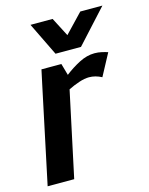

<svg xmlns="http://www.w3.org/2000/svg" viewBox="-108 -769 652 838"><g transform="rotate(-15 218.5 -350.0)"><path d="M356 -398Q328 -413 299 -413Q279 -413 253.5 -404.5Q228 -396 204 -384L122 0H2L93 -430L108 -500H198L213 -447Q245 -472 280 -490Q315 -508 349 -508H350Q366 -508 381.5 -504.5Q397 -501 409 -497ZM437 -700 300 -550H185L112 -700H212L256 -615L337 -700Z"/></g></svg>

Font: Epunda Sans SemiBold
Style: Italic
Weight: 600
Italic angle: -12.0243°
Designer: Simon Atzbach
Foundry: typofactur
Version: Version 2.204; ttfautohint (v1.8.4.7-5d5b)